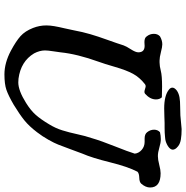

<svg xmlns="http://www.w3.org/2000/svg" viewBox="-6 -854 863 892"><g transform="rotate(90 426.0 -408.5)"><path d="M396.5 -761.7Q387.7 -768.6 387.7 -777.3Q387.7 -788.1 402.3 -798.8Q416 -807.6 433.1 -810.5Q450.2 -813.5 476.1 -813.5Q502 -813.5 516.6 -814.5Q577.1 -820.3 580.1 -820.3Q607.4 -820.3 627.9 -816.9Q648.4 -813.5 660.2 -803.7Q665 -799.8 668.5 -795.9Q671.9 -792 673.8 -787.6Q675.8 -783.2 675.8 -779.3Q675.8 -770.5 666 -761.7Q659.2 -755.9 650.9 -752Q642.6 -748 635.7 -746.1Q628.9 -744.1 616.2 -743.2Q603.5 -742.2 596.7 -741.7Q589.8 -741.2 574.2 -741.2Q558.6 -741.2 551.8 -741.2Q548.8 -741.2 522.9 -740.2Q497.1 -739.3 484.4 -739.3Q423.8 -739.3 396.5 -761.7ZM223.6 -619.1Q223.6 -648.4 193.4 -648.4Q190.4 -648.4 184.6 -647.9Q178.7 -647.5 175.8 -647.5Q156.2 -647.5 149.4 -658.2Q137.7 -672.9 137.7 -691.4Q137.7 -709 149.4 -719.7Q168 -730.5 186.5 -730.5Q198.2 -730.5 222.7 -724.1Q247.1 -717.8 261.7 -717.8H270.5Q287.1 -717.8 309.6 -723.6Q332 -729.5 382.8 -729.5Q413.1 -729.5 432.6 -728.5Q442.4 -717.8 442.4 -701.2Q442.4 -673.8 416 -650.4Q412.1 -647.5 407.2 -647.5Q402.3 -647.5 393.6 -650.4Q384.8 -653.3 380.9 -653.3Q377 -653.3 372.1 -650.4Q339.8 -625 323.2 -594.2Q306.6 -563.5 291.5 -511.2Q276.4 -459 267.6 -435.5Q231.4 -335 223.6 -257.8Q222.7 -250 218.8 -224.1Q214.8 -198.2 214.8 -185.5Q214.8 -161.1 228.5 -134.8Q265.6 -73.2 345.7 -62.5Q351.6 -61.5 363.3 -61.5Q401.4 -61.5 459 -97.7Q493.2 -119.1 513.7 -142.1Q534.2 -165 557.6 -204.1Q576.2 -234.4 585.9 -265.6Q595.7 -296.9 604 -335.4Q612.3 -374 622.1 -402.3Q634.8 -446.3 660.2 -509.8Q685.5 -573.2 694.3 -602.5Q692.4 -621.1 676.8 -634.8Q661.1 -648.4 639.6 -648.4H624Q603.5 -648.4 594.7 -660.2Q583 -674.8 583 -692.4Q583 -709 594.7 -719.7Q611.3 -723.6 627 -723.6Q643.6 -723.6 666 -716.8Q688.5 -710 706.1 -710Q721.7 -710 746.1 -716.3Q770.5 -722.7 785.2 -722.7Q851.6 -722.7 851.6 -673.8Q851.6 -653.3 834 -632.8Q826.2 -624 806.2 -623.5Q786.1 -623 778.3 -615.2Q754.9 -570.3 734.4 -487.3Q713.9 -404.3 694.3 -359.4Q687.5 -340.8 673.3 -302.7Q659.2 -264.6 652.3 -247.1Q645.5 -229.5 629.9 -201.7Q614.3 -173.8 594.7 -148.4Q566.4 -111.3 539.1 -89.4Q511.7 -67.4 466.8 -40Q424.8 -15.6 397.9 -6.3Q371.1 2.9 326.2 2.9Q272.5 2.9 215.8 -27.3Q171.9 -50.8 148.4 -71.8Q125 -92.8 110.4 -129.9Q98.6 -160.2 98.6 -191.4Q98.6 -209 102.1 -229Q105.5 -249 111.8 -275.4Q118.2 -301.8 121.1 -318.4Q128.9 -360.4 139.2 -395.5Q149.4 -430.7 166 -476.6Q182.6 -522.5 191.4 -550.8Q195.3 -562.5 209.5 -584.5Q223.6 -606.4 223.6 -619.1Z"/></g></svg>

Font: Essays1743
Style: Italic
Weight: 500
Italic angle: -10°
Designer: Based on the typeface in a 1743 English translation of the essays of Montaigne.  PostScript/TrueType font designed by Jo
Version: Version 002.100